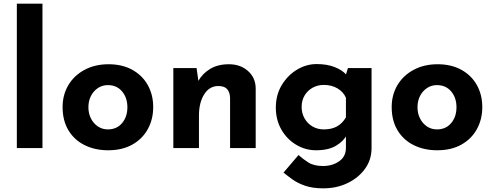

<svg xmlns="http://www.w3.org/2000/svg" viewBox="-20 -809 2693 1049"><path d="M72 -789H212V0H72Z M322 -224Q322 -291 353.5 -344Q385 -397 442 -427.5Q499 -458 573 -458Q648 -458 703 -427.5Q758 -397 787.5 -344Q817 -291 817 -224Q817 -157 787.5 -103.5Q758 -50 703 -19Q648 12 571 12Q499 12 442.5 -16Q386 -44 354 -97Q322 -150 322 -224ZM463 -223Q463 -189 477 -161.5Q491 -134 515 -118Q539 -102 569 -102Q618 -102 647 -136.5Q676 -171 676 -223Q676 -275 647 -309.5Q618 -344 569 -344Q539 -344 515 -328Q491 -312 477 -285Q463 -258 463 -223Z M1054 -437 1065 -359 1063 -366Q1086 -407 1128 -432.5Q1170 -458 1231 -458Q1293 -458 1334.5 -421.5Q1376 -385 1377 -327V0H1237V-275Q1236 -304 1221.5 -321.5Q1207 -339 1173 -339Q1124 -339 1095.5 -293.5Q1067 -248 1067 -178V0H927V-437Z M1747 220Q1688 220 1647.5 206Q1607 192 1579 172Q1551 152 1529 134L1611 38Q1634 59 1664.5 78.5Q1695 98 1745 98Q1795 98 1832.5 72.5Q1870 47 1870 -2V-98L1875 -73Q1859 -39 1817 -13.5Q1775 12 1707 12Q1648 12 1597.5 -18.5Q1547 -49 1517 -101.5Q1487 -154 1487 -221Q1487 -290 1519 -343.5Q1551 -397 1602 -428Q1653 -459 1710 -459Q1767 -459 1808.5 -442.5Q1850 -426 1871 -402L1866 -389L1881 -437H2010V0Q2010 64 1974 113.5Q1938 163 1878.5 191.5Q1819 220 1747 220ZM1628 -225Q1628 -190 1644 -162Q1660 -134 1687.5 -118Q1715 -102 1749 -102Q1792 -102 1821.5 -118.5Q1851 -135 1870 -168V-275Q1856 -307 1824 -326Q1792 -345 1749 -345Q1715 -345 1687.5 -329.5Q1660 -314 1644 -287Q1628 -260 1628 -225Z M2120 -224Q2120 -291 2151.5 -344Q2183 -397 2240 -427.5Q2297 -458 2371 -458Q2446 -458 2501 -427.5Q2556 -397 2585.5 -344Q2615 -291 2615 -224Q2615 -157 2585.5 -103.5Q2556 -50 2501 -19Q2446 12 2369 12Q2297 12 2240.5 -16Q2184 -44 2152 -97Q2120 -150 2120 -224ZM2261 -223Q2261 -189 2275 -161.5Q2289 -134 2313 -118Q2337 -102 2367 -102Q2416 -102 2445 -136.5Q2474 -171 2474 -223Q2474 -275 2445 -309.5Q2416 -344 2367 -344Q2337 -344 2313 -328Q2289 -312 2275 -285Q2261 -258 2261 -223Z"/></svg>

Font: Reem Kufi Fun
Style: Regular
Weight: 400
Designer: Khaled Hosny
Version: Version 1.005